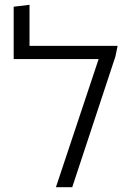

<svg xmlns="http://www.w3.org/2000/svg" viewBox="-20 -780 548 800"><path d="M103 -589H470L461 -545L281 0H213L391 -534H37V-752L103 -760Z"/></svg>

Font: Noto Sans Hebrew Thin Light
Style: Regular
Weight: 300
Version: Version 3.001